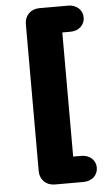

<svg xmlns="http://www.w3.org/2000/svg" viewBox="-59 -742 520 960"><g transform="rotate(-5 200.5 -262.5)"><path d="M321 180C363 180 393 152 393 114C393 77 363 49 321 49H280V-574H321C363 -574 393 -602 393 -639C393 -677 363 -705 321 -705H176C133 -705 102 -674 102 -632V107C102 149 133 180 176 180Z"/></g></svg>

Font: Nunito Black
Style: Regular
Weight: 900
Designer: Vernon Adams
Foundry: Vernon Adams
Version: Version 3.602